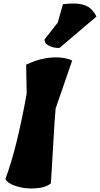

<svg xmlns="http://www.w3.org/2000/svg" viewBox="-20 -1082 573 1101"><path d="M341 -1058Q421 -1068 465 -1052.5Q509 -1037 533 -987L321 -807Q287 -806 260 -820Q233 -834 236 -857L311 -952ZM301 -753Q356 -753 394 -735L299 -460Q293 -397 285 -250Q277 -103 272 -31Q243 -6 184 -2Q125 2 74 -14Q23 -30 11 -56Q76 -228 133 -545L130 -711Q217 -753 301 -753Z"/></svg>

Font: Tillana ExtraBold
Style: Regular
Weight: 800
Designer: Lipi Raval (Devanagari, Latin), Jonny Pinhorn (Latin)
Foundry: Indian Type Foundry
Version: Version 2.003;PS 1.0;hotconv 1.0.79;makeotf.lib2.5.61930; tt